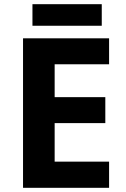

<svg xmlns="http://www.w3.org/2000/svg" viewBox="-20 -897 600 917"><path d="M501 0H90V-714H501V-590H241V-433H483V-309H241V-125H501ZM466 -877V-774H135V-877Z"/></svg>

Font: Noto Sans Gunjala Gondi
Style: Regular
Weight: 400
Designer: Ek Type
Foundry: Ek Type
Version: Version 1.004